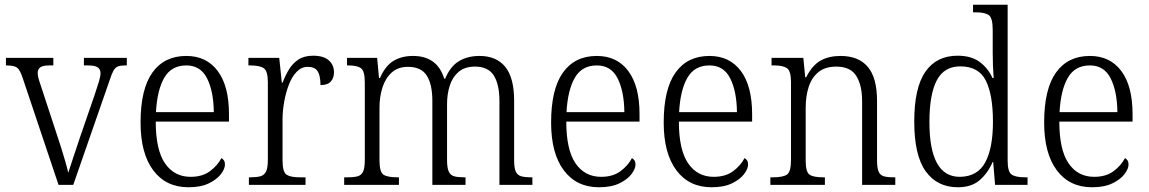

<svg xmlns="http://www.w3.org/2000/svg" viewBox="-20 -780 4846 810"><path d="M75 -453Q64 -486 51.5 -495Q39 -504 5 -504V-536H205V-504H189Q161 -504 150 -496Q139 -488 139 -471Q139 -460 144.5 -442Q150 -424 156 -407L220 -212Q229 -186 238.5 -155.5Q248 -125 256 -97Q264 -69 268 -51Q274 -71 288 -112.5Q302 -154 320 -208L380 -382Q391 -415 397.5 -436.5Q404 -458 404 -471Q404 -488 392 -496Q380 -504 351 -504H334V-536H515V-504H508Q488 -504 477 -499.5Q466 -495 458.5 -481.5Q451 -468 442 -440L289 0H227Z M775 10Q680 10 626.5 -61.5Q573 -133 573 -263Q573 -404 623 -474Q673 -544 766 -544Q851 -544 898.5 -480.5Q946 -417 946 -299V-267H637Q637 -148 676 -91Q715 -34 784 -34Q834 -34 866 -58Q898 -82 914 -113Q920 -110 924.5 -103.5Q929 -97 929 -86Q929 -68 912 -45.5Q895 -23 861 -6.5Q827 10 775 10ZM882 -307Q881 -395 853.5 -449.5Q826 -504 766 -504Q703 -504 673 -452Q643 -400 638 -307Z M1030 0V-32H1038Q1063 -32 1079 -36.5Q1095 -41 1102.5 -56.5Q1110 -72 1110 -106V-433Q1110 -481 1092.5 -492.5Q1075 -504 1035 -504H1028V-536H1158L1169 -431H1172Q1183 -460 1198.5 -486Q1214 -512 1238.5 -528.5Q1263 -545 1301 -545Q1345 -545 1367 -525.5Q1389 -506 1389 -475Q1389 -451 1375.5 -436Q1362 -421 1332 -421Q1332 -461 1320 -479.5Q1308 -498 1278 -498Q1252 -498 1232 -477.5Q1212 -457 1199 -423.5Q1186 -390 1179 -351Q1172 -312 1172 -275V-103Q1172 -54 1189 -43Q1206 -32 1244 -32H1269V0Z M1432 0V-32H1447Q1474 -32 1489.5 -36.5Q1505 -41 1512 -56.5Q1519 -72 1519 -105V-432Q1519 -480 1503 -492Q1487 -504 1450 -504H1444V-536H1571L1579 -451H1583Q1606 -503 1640.5 -523.5Q1675 -544 1722 -544Q1825 -544 1854 -448H1858Q1879 -499 1915.5 -521.5Q1952 -544 2003 -544Q2074 -544 2111.5 -498Q2149 -452 2149 -355V-104Q2149 -71 2156 -56Q2163 -41 2178.5 -36.5Q2194 -32 2221 -32H2226V0H2087V-354Q2087 -423 2063.5 -461Q2040 -499 1984 -499Q1941 -499 1915 -477Q1889 -455 1877.5 -419Q1866 -383 1866 -341V-105Q1866 -72 1873 -56.5Q1880 -41 1895.5 -36.5Q1911 -32 1937 -32H1944V0H1804V-354Q1804 -424 1780.5 -461Q1757 -498 1701 -498Q1659 -498 1632.5 -474Q1606 -450 1593.5 -411Q1581 -372 1581 -326V-103Q1581 -54 1598 -43Q1615 -32 1656 -32H1663V0Z M2507 10Q2412 10 2358.5 -61.5Q2305 -133 2305 -263Q2305 -404 2355 -474Q2405 -544 2498 -544Q2583 -544 2630.5 -480.5Q2678 -417 2678 -299V-267H2369Q2369 -148 2408 -91Q2447 -34 2516 -34Q2566 -34 2598 -58Q2630 -82 2646 -113Q2652 -110 2656.5 -103.5Q2661 -97 2661 -86Q2661 -68 2644 -45.5Q2627 -23 2593 -6.5Q2559 10 2507 10ZM2614 -307Q2613 -395 2585.5 -449.5Q2558 -504 2498 -504Q2435 -504 2405 -452Q2375 -400 2370 -307Z M2982 10Q2887 10 2833.5 -61.5Q2780 -133 2780 -263Q2780 -404 2830 -474Q2880 -544 2973 -544Q3058 -544 3105.5 -480.5Q3153 -417 3153 -299V-267H2844Q2844 -148 2883 -91Q2922 -34 2991 -34Q3041 -34 3073 -58Q3105 -82 3121 -113Q3127 -110 3131.5 -103.5Q3136 -97 3136 -86Q3136 -68 3119 -45.5Q3102 -23 3068 -6.5Q3034 10 2982 10ZM3089 -307Q3088 -395 3060.5 -449.5Q3033 -504 2973 -504Q2910 -504 2880 -452Q2850 -400 2845 -307Z M3230 0V-32H3242Q3283 -32 3300 -43.5Q3317 -55 3317 -105V-433Q3317 -481 3300 -492.5Q3283 -504 3246 -504H3235V-536H3369L3377 -454H3381Q3407 -505 3442 -524.5Q3477 -544 3526 -544Q3602 -544 3641 -498Q3680 -452 3680 -354V-105Q3680 -72 3686.5 -56.5Q3693 -41 3708 -36.5Q3723 -32 3750 -32H3757V0H3617V-354Q3617 -420 3592.5 -459.5Q3568 -499 3508 -499Q3461 -499 3432.5 -475.5Q3404 -452 3391.5 -413Q3379 -374 3379 -326V-102Q3379 -54 3395.5 -43Q3412 -32 3452 -32H3460V0Z M4021 10Q3934 10 3885.5 -57Q3837 -124 3837 -267Q3837 -410 3884 -477.5Q3931 -545 4020 -545Q4077 -545 4112.5 -519Q4148 -493 4167 -451H4172Q4170 -476 4169 -504Q4168 -532 4168 -556V-654Q4168 -705 4151 -716.5Q4134 -728 4097 -728H4085V-760H4231V-102Q4231 -55 4248 -43.5Q4265 -32 4304 -32H4315V0H4178L4170 -97H4168Q4147 -49 4112.5 -19.5Q4078 10 4021 10ZM4030 -34Q4104 -35 4136.5 -95Q4169 -155 4169 -266Q4169 -380 4139 -440Q4109 -500 4031 -500Q3963 -500 3932 -441Q3901 -382 3901 -265Q3901 -33 4030 -34Z M4587 10Q4492 10 4438.5 -61.5Q4385 -133 4385 -263Q4385 -404 4435 -474Q4485 -544 4578 -544Q4663 -544 4710.5 -480.5Q4758 -417 4758 -299V-267H4449Q4449 -148 4488 -91Q4527 -34 4596 -34Q4646 -34 4678 -58Q4710 -82 4726 -113Q4732 -110 4736.5 -103.5Q4741 -97 4741 -86Q4741 -68 4724 -45.5Q4707 -23 4673 -6.5Q4639 10 4587 10ZM4694 -307Q4693 -395 4665.5 -449.5Q4638 -504 4578 -504Q4515 -504 4485 -452Q4455 -400 4450 -307Z"/></svg>

Font: Noto Serif Ethiopic SemiCondensed Light
Style: Regular
Weight: 300
Width: 4
Designer: Monotype Design Team
Foundry: Monotype Imaging Inc.
Version: Version 2.102; ttfautohint (v1.8.4.7-5d5b)